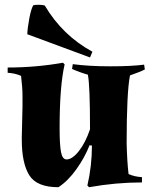

<svg xmlns="http://www.w3.org/2000/svg" viewBox="-20 -767 640 802"><path d="M229 -231Q229 -161 235 -131Q241 -101 258 -101Q282 -101 309.5 -136Q337 -171 356 -227Q356 -412 347 -455Q312 -465 281 -479L284 -499Q352 -490 441.5 -490Q531 -490 582 -497L585 -477Q569 -468 523 -452Q509 -382 509 -168Q511 -90 517 -40Q541 -29 573 -27V-5Q464 -5 352 15L345 8Q364 -74 364 -159L354 -160Q334 -109 299 -60Q264 -11 224 15Q133 15 102 -35.5Q71 -86 71 -183Q71 -189 71 -195L74 -322Q74 -335 74 -367.5Q74 -400 68 -450Q44 -461 12 -463V-485Q130 -485 243 -505L250 -498Q229 -408 229 -231ZM119 -745Q125 -747 141.5 -747Q158 -747 167 -744Q241 -619 366 -551L356 -527L94 -624Q95 -651 102.5 -690.5Q110 -730 119 -745Z"/></svg>

Font: Almendra
Style: Bold
Weight: 700
Designer: Ana Sanfelippo
Foundry: Ana Sanfelippo
Version: Version 1.004